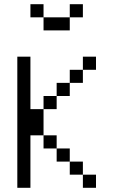

<svg xmlns="http://www.w3.org/2000/svg" viewBox="-20 -895 540 915"><path d="M437.5 0V-62.5H375V0ZM437.5 -562.5V-625H375V-562.5H312.5V-500H250V-437.5H187.5V-375H125Q125 -375 125 -625H62.5Q62.5 -625 62.5 0H125Q125 0 125 -250H187.5V-187.5H250V-125H312.5V-62.5H375V-125H312.5V-187.5H250V-250H187.5Q187.5 -250 187.5 -375H250V-437.5H312.5V-500H375V-562.5ZM375 -812.5V-875H312.5V-812.5H187.5V-750H312.5V-812.5ZM187.5 -812.5V-875H125V-812.5Z"/></svg>

Font: Unifont
Style: Regular
Weight: 500
Version: Version 13.0.05